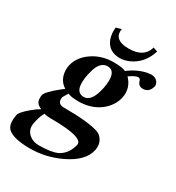

<svg xmlns="http://www.w3.org/2000/svg" viewBox="-220 -759 1030 1122"><g transform="rotate(30 295.0 -198.5)"><path d="M270 -634.8Q258.3 -567.4 335.9 -557.6Q348.1 -556.2 361.3 -556.2Q461.4 -556.2 483.9 -630.4Q484.9 -633.3 484.9 -634.8L514.6 -625Q485.4 -530.8 403.3 -495.1Q372.6 -482.4 345.2 -481.9Q267.1 -481.9 242.2 -548.8Q230 -583 234.9 -625ZM351.1 -288.1Q372.1 -403.3 309.1 -405.8Q261.7 -405.8 240.7 -341.8Q235.4 -325.2 231 -305.2Q206.1 -181.6 274.4 -180.2Q316.9 -180.2 338.9 -242.7Q345.7 -263.2 351.1 -288.1ZM169.9 24.9Q140.6 24.4 127 19Q111.3 40.5 99.6 96.2Q88.9 147.5 128.4 177.2Q153.8 195.8 189.5 195.8Q274.9 195.3 313.5 176.3Q360.8 152.3 379.4 93.8Q381.3 86.9 382.8 81.1Q394 27.3 192.9 24.9Q182.1 24.9 169.9 24.9ZM550.8 -394Q522.5 -394 512.7 -420.4Q511.2 -424.8 510.7 -428.2Q505.9 -439.5 494.6 -439.9Q479 -439.9 445.8 -418.5Q439.9 -414.6 437.5 -412.1Q487.8 -360.4 473.6 -291Q459.5 -228 402.3 -185.1Q343.8 -142.6 261.2 -142.1Q210.4 -142.6 189.9 -152.8Q188 -149.9 183.6 -143.6Q169.4 -122.6 166.5 -110.8Q163.1 -70.3 202.6 -68.8Q377 -68.8 442.4 -44.4Q453.1 -40 458.5 -36.1Q498.5 -4.9 490.2 50.3Q489.7 53.2 489.3 55.2Q472.2 135.7 358.9 190.4Q259.8 237.8 152.3 237.8Q46.9 237.3 6.3 205.1Q-25.9 178.7 -12.2 109.4Q-11.7 107.4 -11.7 106Q-7.8 86.9 43 43.9Q71.8 19.5 96.7 5.9Q70.3 -4.4 61.5 -22Q53.2 -42.5 58.6 -67.9Q63.5 -91.3 137.2 -150.9Q148.9 -160.2 158.7 -167.5Q108.4 -198.7 106 -263.7Q105.5 -280.3 108.9 -295.9Q125 -367.7 201.7 -412.1Q258.3 -443.8 326.2 -443.8Q388.7 -443.4 407.7 -432.1Q465.8 -475.6 526.9 -488.3Q540.5 -490.7 551.3 -491.2Q589.4 -491.2 602.5 -461.4Q606.4 -451.2 605 -442.9Q593.3 -394.5 550.8 -394Z"/></g></svg>

Font: Linux Libertine Slanted O
Style: Bold Slanted
Weight: 700
Designer: Philipp H. Poll
Foundry: Philipp H. Poll
Version: Version 5.0.0